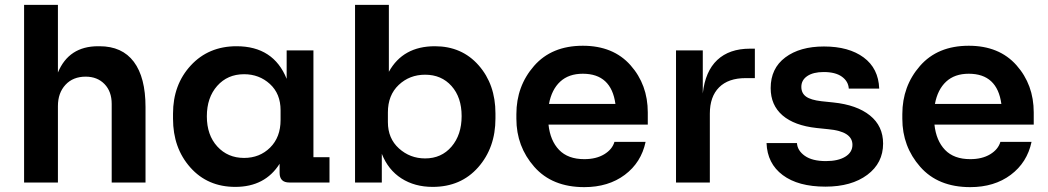

<svg xmlns="http://www.w3.org/2000/svg" viewBox="-20 -750 4305 789"><path d="M79 0V-730H218V-452Q263 -560 383 -560H389Q482 -560 530 -496Q578 -432 578 -310V0H439V-323Q439 -374 409.5 -404.5Q380 -435 332 -435Q280 -435 249 -401.5Q218 -368 218 -314V0Z M1169 0Q1129 0 1129 -40V-77Q1069 18 947 18Q833 18 762 -62Q691 -142 691 -262V-283Q691 -402 764 -481Q837 -560 952 -560Q1104 -560 1158 -426V-543H1268V-104H1334V0ZM983 -101Q1047 -101 1090 -143.5Q1133 -186 1133 -257V-297Q1133 -365 1089 -405Q1045 -445 983 -445Q915 -445 872.5 -397Q830 -349 830 -272Q830 -195 873 -148Q916 -101 983 -101Z M1758 18Q1684 18 1629.5 -17Q1575 -52 1549 -118V0H1439V-730H1578V-455Q1636 -560 1767 -560Q1878 -560 1947 -481.5Q2016 -403 2016 -284V-263Q2016 -143 1945 -62.5Q1874 18 1758 18ZM1727 -99Q1794 -99 1835.5 -147.5Q1877 -196 1877 -273Q1877 -350 1835.5 -396.5Q1794 -443 1727 -443Q1663 -443 1618.5 -401Q1574 -359 1574 -288V-248Q1574 -181 1619.5 -140Q1665 -99 1727 -99Z M2381 19Q2249 19 2175.5 -64.5Q2102 -148 2102 -262V-281Q2102 -396 2174.5 -479Q2247 -562 2375 -562Q2500 -562 2571 -482Q2642 -402 2642 -288V-238H2234Q2241 -172 2277.5 -134Q2314 -96 2381 -96Q2430 -96 2463 -116Q2496 -136 2505 -167H2633Q2615 -82 2547.5 -31.5Q2480 19 2381 19ZM2375 -447Q2317 -447 2282 -414.5Q2247 -382 2236 -323H2509Q2492 -447 2375 -447Z M2758 0V-543H2868V-366Q2878 -457 2927.5 -503.5Q2977 -550 3062 -550H3082V-429H3044Q2973 -429 2935 -391Q2897 -353 2897 -283V0Z M3372 17Q3260 17 3196.5 -30.5Q3133 -78 3130 -162H3255Q3257 -131 3287.5 -109.5Q3318 -88 3374 -88Q3424 -88 3453.5 -106Q3483 -124 3483 -155Q3483 -210 3384 -219L3336 -224Q3244 -234 3195.5 -276Q3147 -318 3147 -388Q3147 -469 3207 -514Q3267 -559 3366 -559Q3468 -559 3529 -514Q3590 -469 3593 -386H3468Q3466 -416 3439.5 -435Q3413 -454 3365 -454Q3322 -454 3297.5 -437.5Q3273 -421 3273 -393Q3273 -367 3292.5 -353Q3312 -339 3356 -334L3404 -329Q3501 -319 3555 -275.5Q3609 -232 3609 -160Q3609 -80 3544 -31.5Q3479 17 3372 17Z M3967 19Q3835 19 3761.5 -64.5Q3688 -148 3688 -262V-281Q3688 -396 3760.5 -479Q3833 -562 3961 -562Q4086 -562 4157 -482Q4228 -402 4228 -288V-238H3820Q3827 -172 3863.5 -134Q3900 -96 3967 -96Q4016 -96 4049 -116Q4082 -136 4091 -167H4219Q4201 -82 4133.5 -31.5Q4066 19 3967 19ZM3961 -447Q3903 -447 3868 -414.5Q3833 -382 3822 -323H4095Q4078 -447 3961 -447Z"/></svg>

Font: Cazoo Sans SemiBold
Style: Regular
Weight: 600
Designer: Jonathan Barnbrook, Julián Moncada
Foundry: Barnbrook Fonts
Version: Version 2.000;Glyphs 3.2.3 (3260)